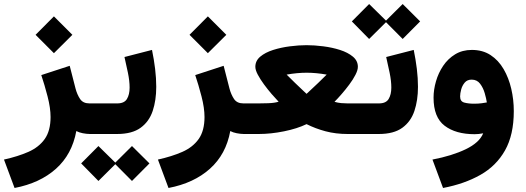

<svg xmlns="http://www.w3.org/2000/svg" viewBox="-50 -663 2601 950"><path d="M216.8 -582 308.1 -490.7 216.8 -399.9 126 -490.7ZM397.5 0Q378.4 0 359.9 -3.7Q341.3 -7.3 327.6 -14.6Q306.6 100.6 227.1 171.9Q147.5 243.2 22 267.1L-30.3 126.5Q38.6 111.3 90.6 88.4Q142.6 65.4 171.4 24.7Q200.2 -16.1 200.2 -84Q200.2 -128.9 185.3 -186.3Q170.4 -243.7 154.3 -291.5L294.9 -337.4L323.7 -225.1Q331.5 -195.3 346.2 -173.3Q360.8 -151.4 392.1 -151.4H411.1V0Z M529.3 0H391.6V-151.4H530.3Q564.9 -151.4 578.1 -173.3Q591.3 -195.3 591.3 -229.5Q591.3 -262.7 583 -302.7Q574.7 -342.8 565.9 -380.9L702.1 -416Q711.9 -368.7 717.5 -322.3Q723.1 -275.9 723.1 -233.4Q723.1 -167 705.6 -114.3Q688 -61.5 645.8 -30.8Q603.5 0 529.3 0ZM437 59.6 520.5 141.6 603 59.6 689.5 145.5 603 232.4 520.5 149.4 437 232.4 351.6 145.5Z M978.5 -582 1069.8 -490.7 978.5 -399.9 887.7 -490.7ZM1159.2 0Q1140.1 0 1121.6 -3.7Q1103 -7.3 1089.4 -14.6Q1068.4 100.6 988.8 171.9Q909.2 243.2 783.7 267.1L731.4 126.5Q800.3 111.3 852.3 88.4Q904.3 65.4 933.1 24.7Q961.9 -16.1 961.9 -84Q961.9 -128.9 947 -186.3Q932.1 -243.7 916 -291.5L1056.6 -337.4L1085.4 -225.1Q1093.3 -195.3 1107.9 -173.3Q1122.6 -151.4 1153.8 -151.4H1172.9V0Z M1466.8 -439.5Q1505.9 -439.5 1549.8 -433.8Q1593.8 -428.2 1632.6 -415.8Q1671.4 -403.3 1696 -382.8Q1720.7 -362.3 1720.7 -332.5Q1720.7 -315.9 1708.7 -292.7Q1696.8 -269.5 1678.2 -244.6Q1659.7 -219.7 1640.1 -197.3Q1620.6 -174.8 1605 -159.2Q1622.1 -154.3 1638.4 -152.8Q1654.8 -151.4 1668.9 -151.4H1745.1V0H1669.4Q1611.3 0 1560.8 -13.4Q1510.3 -26.9 1466.8 -48.8Q1420.4 -26.4 1355.2 -13.2Q1290 0 1230.5 0H1153.3V-151.4H1231Q1246.1 -151.4 1276.9 -152.3Q1307.6 -153.3 1328.6 -159.7Q1313.5 -175.3 1293.9 -198Q1274.4 -220.7 1256.1 -245.6Q1237.8 -270.5 1225.6 -293.5Q1213.4 -316.4 1213.4 -332.5Q1213.4 -362.3 1237.8 -382.8Q1262.2 -403.3 1301.3 -415.8Q1340.3 -428.2 1384.3 -433.8Q1428.2 -439.5 1466.8 -439.5ZM1467.3 -303.2Q1420.9 -303.2 1368.2 -293.9Q1386.2 -275.4 1409.4 -253.2Q1432.6 -231 1449.7 -214.8Q1466.8 -198.7 1466.8 -198.7Q1466.8 -198.7 1484.1 -214.8Q1501.5 -231 1524.9 -253.2Q1548.3 -275.4 1566.4 -293.9Q1513.7 -303.2 1467.3 -303.2Z M1776.4 -643.1 1859.9 -561 1942.4 -643.1 2028.8 -557.1 1942.4 -470.2 1859.9 -553.2 1776.4 -470.2 1690.9 -557.1ZM1824.2 0H1725.6V-151.4H1825.2Q1859.9 -151.4 1873 -173.3Q1886.2 -195.3 1886.2 -229.5Q1886.2 -262.7 1877.9 -302.7Q1869.6 -342.8 1860.8 -380.9L1997.1 -416Q2006.8 -368.7 2012.5 -322.3Q2018.1 -275.9 2018.1 -233.4Q2018.1 -167 2000.5 -114.3Q1982.9 -61.5 1940.7 -30.8Q1898.4 0 1824.2 0Z M2492.2 -113.3Q2492.2 4.4 2448.7 81.3Q2405.3 158.2 2326.4 202.6Q2247.6 247.1 2142.1 267.1L2089.8 126.5Q2187 107.9 2254.4 75.4Q2321.8 43 2340.8 -3.4Q2318.4 1 2298.3 1Q2205.1 1 2150.1 -40.8Q2095.2 -82.5 2095.2 -179.7Q2095.2 -219.2 2107.2 -260.7Q2119.1 -302.2 2142.8 -337.4Q2166.5 -372.6 2202.1 -394.3Q2237.8 -416 2284.7 -416Q2338.4 -416 2377.4 -390.4Q2416.5 -364.7 2441.9 -321Q2467.3 -277.3 2479.7 -223.6Q2492.2 -169.9 2492.2 -113.3ZM2295.4 -149.9Q2316.4 -149.9 2333 -152.1Q2349.6 -154.3 2358.9 -156.2Q2356 -175.3 2348.4 -201.9Q2340.8 -228.5 2325.4 -248.8Q2310.1 -269 2283.7 -269Q2261.7 -269 2249.3 -254.2Q2236.8 -239.3 2231.7 -219.7Q2226.6 -200.2 2226.6 -185.5Q2226.6 -161.1 2247.1 -155.5Q2267.6 -149.9 2295.4 -149.9Z"/></svg>

Font: Vazirmatn FD NL Black
Style: Regular
Weight: 900
Designer: Saber Rastikerdar
Foundry: Saber Rastikerdar
Version: Version 33.003